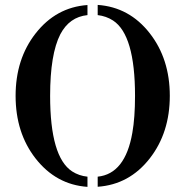

<svg xmlns="http://www.w3.org/2000/svg" viewBox="-20 -728 738 763"><path d="M327.6 14.6Q202.6 5.9 121.1 -98.6Q42 -200.2 42 -347.2Q42 -493.2 121.1 -594.7Q202.6 -699.2 327.6 -708V-668Q255.9 -660.6 219.7 -591.8Q179.2 -512.7 179.2 -347.2Q179.2 -104 266.6 -46.9Q293.9 -29.3 327.6 -25.9ZM368.2 -25.9Q477.5 -37.1 505.9 -200.2Q516.6 -260.3 516.6 -347.2Q516.6 -589.4 429.2 -646.5Q401.9 -664.1 368.2 -668V-708.5Q494.1 -699.7 575.2 -595.7Q654.8 -493.7 654.8 -347.2Q654.8 -200.7 575.2 -98.6Q494.1 5.4 368.2 14.2Z"/></svg>

Font: Stardos Stencil
Style: Regular
Weight: 400
Version: Version 1.000